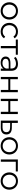

<svg xmlns="http://www.w3.org/2000/svg" viewBox="2658 -3228 575 5931"><g transform="rotate(90 2945.5 -262.5)"><path d="M50 -263C50 -108 165 5 318 5C471 5 585 -108 585 -263C585 -419 471 -530 318 -530C165 -530 50 -419 50 -263ZM122 -263C122 -385 206 -468 318 -468C431 -468 513 -385 513 -263C513 -141 431 -58 318 -58C206 -58 122 -141 122 -263Z M957 5C1046 5 1122 -31 1163 -99L1110 -135C1075 -83 1020 -58 957 -58C842 -58 758 -140 758 -263C758 -385 842 -468 957 -468C1020 -468 1075 -442 1110 -390L1163 -426C1122 -494 1048 -530 957 -530C801 -530 686 -419 686 -263C686 -107 801 5 957 5Z M1201 -463H1400V0H1471V-463H1670V-526H1201Z M1918 5C2003 5 2067 -27 2099 -82V0H2167V-326C2167 -461 2091 -530 1954 -530C1871 -530 1793 -504 1740 -459L1772 -406C1816 -445 1880 -468 1947 -468C2044 -468 2096 -420 2096 -329V-297H1929C1788 -297 1726 -237 1726 -148C1726 -56 1801 5 1918 5ZM1796 -150C1796 -213 1841 -244 1931 -244H2096V-158C2068 -89 2009 -51 1929 -51C1845 -51 1796 -89 1796 -150Z M2356 0H2427V-232H2758V0H2829V-526H2758V-293H2427V-526H2356Z M3031 0H3102V-232H3433V0H3504V-526H3433V-293H3102V-526H3031Z M3918 1C4058 2 4134 -60 4134 -172C4134 -280 4064 -339 3932 -340L3777 -342V-526H3706V0ZM3914 -287C4013 -286 4062 -249 4062 -172C4062 -93 4011 -52 3914 -53L3777 -55V-289Z M4218 -263C4218 -108 4333 5 4486 5C4639 5 4753 -108 4753 -263C4753 -419 4639 -530 4486 -530C4333 -530 4218 -419 4218 -263ZM4290 -263C4290 -385 4374 -468 4486 -468C4599 -468 4681 -385 4681 -263C4681 -141 4599 -58 4486 -58C4374 -58 4290 -141 4290 -263Z M5277 -526H4905V0H4976V-463H5277Z M5305 -263C5305 -108 5420 5 5573 5C5726 5 5840 -108 5840 -263C5840 -419 5726 -530 5573 -530C5420 -530 5305 -419 5305 -263ZM5377 -263C5377 -385 5461 -468 5573 -468C5686 -468 5768 -385 5768 -263C5768 -141 5686 -58 5573 -58C5461 -58 5377 -141 5377 -263Z"/></g></svg>

Font: Malon Grotesk
Style: Regular
Weight: 400
Designer: Julieta Ulanovsky
Foundry: Julieta Ulanovsky
Version: Version 7.200